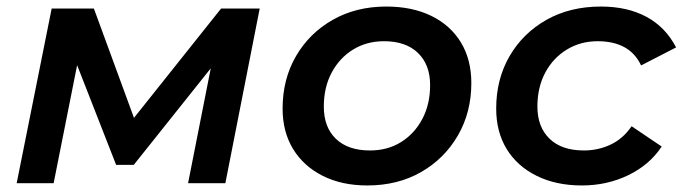

<svg xmlns="http://www.w3.org/2000/svg" viewBox="-20 -560 2092 587"><path d="M31 0 138 -534H267L406 -155H354L656 -534H774L669 0H555L634 -400L653 -387L389 -56H335L202 -396L224 -402L144 0Z M1103 7Q1025 7 966.5 -22.5Q908 -52 876 -104.5Q844 -157 844 -228Q844 -318 885 -388.5Q926 -459 997.5 -499.5Q1069 -540 1161 -540Q1240 -540 1298.5 -511.5Q1357 -483 1389 -430.5Q1421 -378 1421 -306Q1421 -217 1380 -146Q1339 -75 1267.5 -34Q1196 7 1103 7ZM1111 -100Q1165 -100 1206 -125.5Q1247 -151 1271 -196Q1295 -241 1295 -300Q1295 -362 1258 -398Q1221 -434 1154 -434Q1101 -434 1059.5 -408.5Q1018 -383 994 -338Q970 -293 970 -234Q970 -171 1007 -135.5Q1044 -100 1111 -100Z M1759 7Q1680 7 1620.5 -22.5Q1561 -52 1529 -104.5Q1497 -157 1497 -228Q1497 -318 1538 -388.5Q1579 -459 1651 -499.5Q1723 -540 1817 -540Q1898 -540 1956.5 -508.5Q2015 -477 2047 -415L1940 -360Q1922 -398 1888.5 -416Q1855 -434 1807 -434Q1755 -434 1713 -408.5Q1671 -383 1647 -338Q1623 -293 1623 -234Q1623 -172 1660 -136Q1697 -100 1765 -100Q1809 -100 1847 -118Q1885 -136 1911 -174L2003 -112Q1966 -56 1901 -24.5Q1836 7 1759 7Z"/></svg>

Font: MOST Montserrat SemiBold
Style: Italic
Weight: 600
Italic angle: -11.3°
Designer: Julieta Ulanovsky
Foundry: Julieta Ulanovsky
Version: Version 8.000;March 11, 2024;FontCreator 15.0.0.2926 64-bit